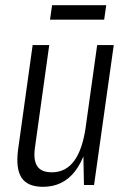

<svg xmlns="http://www.w3.org/2000/svg" viewBox="-20 -714 494 741"><path d="M115 -145Q108 -97 123.5 -73Q139 -49 180 -49Q234 -49 266.5 -93.5Q299 -138 311 -225L340 -290L332 -231Q316 -113 269.5 -53Q223 7 146 7Q86 7 63 -28.5Q40 -64 50 -138L106 -540H170ZM343 0H304L301 -154L355 -540H419ZM390 -694 382 -638H173L181 -694Z"/></svg>

Font: Pathway Extreme Condensed ExtraLight
Style: Italic
Weight: 250
Width: 3
Italic angle: -8°
Version: Version 1.001;gftools[0.9.26]